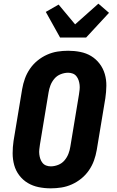

<svg xmlns="http://www.w3.org/2000/svg" viewBox="-20 -1020 640 1048"><path d="M257 8Q223 8 191 1.5Q159 -5 132 -21Q105 -37 85.5 -62.5Q66 -88 57.5 -119Q49 -150 49 -183.5Q49 -217 54 -251L101 -534Q106 -563 116 -591Q126 -619 143.5 -644.5Q161 -670 185 -689.5Q209 -709 237 -721.5Q265 -734 294 -738.5Q323 -743 352 -743Q386 -743 418.5 -736.5Q451 -730 477.5 -714Q504 -698 523.5 -672.5Q543 -647 552 -616Q561 -585 560.5 -551.5Q560 -518 555 -484L508 -201Q503 -172 493 -144Q483 -116 465.5 -90.5Q448 -65 424 -45.5Q400 -26 372 -13.5Q344 -1 315 3.5Q286 8 257 8ZM257 -112Q277 -112 297.5 -120Q318 -128 332 -144.5Q346 -161 353.5 -180.5Q361 -200 364 -220L411 -504Q413 -517 414.5 -530.5Q416 -544 414.5 -557Q413 -570 409 -582Q405 -594 397 -604Q389 -614 377 -618.5Q365 -623 352 -623Q332 -623 311.5 -615Q291 -607 277 -590.5Q263 -574 255.5 -554.5Q248 -535 245 -515L198 -231Q196 -218 194.5 -204.5Q193 -191 194.5 -178Q196 -165 200 -153Q204 -141 212 -131Q220 -121 232 -116.5Q244 -112 257 -112ZM308 -815 230 -955 300 -995 390 -887 517 -1000 575 -950 450 -815Z"/></svg>

Font: Iosevka Heavy Extended Oblique
Style: Regular
Weight: 900
Width: 7
Italic angle: -9°
Monospace: yes
Designer: Belleve Invis
Foundry: Belleve Invis
Version: Version 32.5.0; ttfautohint (v1.8.4)